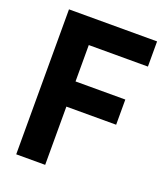

<svg xmlns="http://www.w3.org/2000/svg" viewBox="-137 -831 785 921"><g transform="rotate(20 255.5 -370.0)"><path d="M55.3 0V-740H505V-611.5H203.1V0ZM161.8 -297.3V-425.8H457.2V-297.3Z"/></g></svg>

Font: Encode Sans Condensed Thin
Style: Regular
Weight: 100
Width: 3
Designer: Multiple Designers
Foundry: Impallari Type
Version: Version 3.002